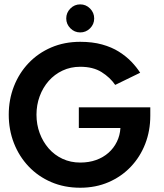

<svg xmlns="http://www.w3.org/2000/svg" viewBox="-20 -868 769 900"><path d="M349.5 -365H684.5V-325.5Q684.5 -255 660.8 -193.8Q637 -132.5 593 -86.2Q549 -40 488.8 -14Q428.5 12 356 12Q281.5 12 220 -14.5Q158.5 -41 114 -88Q69.5 -135 45.2 -197.2Q21 -259.5 21 -330.5Q21 -401 45.2 -463.2Q69.5 -525.5 114 -572.2Q158.5 -619 220 -645.5Q281.5 -672 356 -672Q413.5 -672 458.5 -659.5Q503.5 -647 537.2 -625.8Q571 -604.5 595.8 -578.8Q620.5 -553 637 -527L520 -470Q496 -505 456.2 -530Q416.5 -555 356 -555Q311 -555 273.2 -537.2Q235.5 -519.5 208.2 -488.5Q181 -457.5 166 -416.8Q151 -376 151 -330.5Q151 -284.5 166 -244Q181 -203.5 208.2 -172.2Q235.5 -141 273.2 -123.5Q311 -106 356 -106Q397 -106 430.5 -118Q464 -130 488.8 -152Q513.5 -174 528 -203.8Q542.5 -233.5 544.5 -268H349.5ZM356 -716Q329 -716 309.8 -735.5Q290.5 -755 290.5 -781.5Q290.5 -808.5 309.8 -828Q329 -847.5 356 -847.5Q383 -847.5 402.2 -828Q421.5 -808.5 421.5 -781.5Q421.5 -754.5 402.2 -735.2Q383 -716 356 -716Z"/></svg>

Font: League Spartan Thin SemiBold
Style: Regular
Weight: 600
Version: Version 2.002